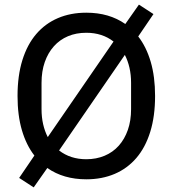

<svg xmlns="http://www.w3.org/2000/svg" viewBox="-20 -765 748 832"><path d="M354 12Q255 12 185 -37L126 47L63 6L129 -91Q94 -136 75 -200.5Q56 -265 56 -349Q56 -437 77 -504.5Q98 -572 137 -617.5Q176 -663 231 -686.5Q286 -710 354 -710Q453 -710 523 -661L582 -745L645 -704L579 -607Q614 -562 633 -497.5Q652 -433 652 -349Q652 -261 631 -193.5Q610 -126 571 -80.5Q532 -35 477 -11.5Q422 12 354 12ZM160 -292Q160 -257 167 -226.5Q174 -196 187 -171L472 -585Q423 -623 354 -623Q310 -623 274.5 -608Q239 -593 213.5 -564.5Q188 -536 174 -496Q160 -456 160 -406ZM548 -406Q548 -441 541 -471.5Q534 -502 521 -527L236 -113Q285 -75 354 -75Q397 -75 433 -90Q469 -105 494.5 -133.5Q520 -162 534 -202Q548 -242 548 -292Z"/></svg>

Font: IBM Plex Sans Arabic Text
Style: Regular
Weight: 450
Designer: Mike Abbink, Paul van der Laan, Pieter van Rosmalen, Wael Morcos, Khajak Apelian
Foundry: Bold Monday
Version: Version 1.2